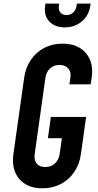

<svg xmlns="http://www.w3.org/2000/svg" viewBox="-20 -1002 528 1038"><path d="M209 16Q126.5 16 83.8 -35Q41 -86 52.5 -169L110.5 -581Q118.5 -636.5 146.8 -678.2Q175 -720 219 -743Q263 -766 318 -766Q400.5 -766 444.2 -715.2Q488 -664.5 475.5 -581L470 -546H355L360.5 -581Q365.5 -613.5 348.8 -632.2Q332 -651 302 -651Q271.5 -651 250.5 -631.8Q229.5 -612.5 225.5 -581L167.5 -169Q163 -137.5 178 -118.2Q193 -99 224.5 -99Q256 -99 277 -118.5Q298 -138 302.5 -169L314.5 -255H239L255 -370H445.5L417.5 -169Q409.5 -113 381 -71.5Q352.5 -30 308.2 -7Q264 16 209 16ZM330.5 -854Q276.5 -854 246.5 -886Q216.5 -918 224 -970.5L226 -982.5H300L298.5 -970.5Q295 -947.5 306.8 -934Q318.5 -920.5 340 -920.5Q360.5 -920.5 375.5 -934Q390.5 -947.5 394 -970.5L395.5 -982.5H470L468 -970.5Q460.5 -918 422.2 -886Q384 -854 330.5 -854Z"/></svg>

Font: Mohave Light SemiBold
Style: Italic
Weight: 600
Italic angle: -8°
Version: Version 2.003